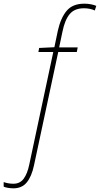

<svg xmlns="http://www.w3.org/2000/svg" viewBox="-152 -785 544 1045"><path d="M-79 240Q-93 240 -108 237.5Q-123 235 -132 231V206Q-107 215 -79 215Q-43 215 -23 187.5Q-3 160 7 112L138 -502H57L61 -524L144 -528L163 -619Q179 -689 211.5 -727Q244 -765 307 -765Q326 -765 343.5 -761.5Q361 -758 372 -753L364 -728Q338 -740 305 -740Q254 -740 227.5 -708.5Q201 -677 188 -613L170 -527H271L266 -502H165L33 115Q20 176 -6.5 208Q-33 240 -79 240Z"/></svg>

Font: Noto Sans SemiCondensed Thin
Style: Italic
Weight: 100
Width: 4
Italic angle: -12°
Designer: Monotype Design Team
Foundry: Monotype Imaging Inc.
Version: Version 2.013; ttfautohint (v1.8.4.7-5d5b)